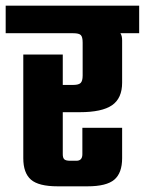

<svg xmlns="http://www.w3.org/2000/svg" viewBox="-40 -656 510 676"><path d="M450 -636V-539H384Q390 -530 390 -514V-365Q390 -310 354.5 -285.5Q319 -261 241 -261H181V-113Q181 -100 186.5 -95Q192 -90 207 -90H229Q250 -90 250 -113V-206H390V-99Q390 -47 362.5 -23.5Q335 0 268 0H163Q96 0 69 -23.5Q42 -47 42 -99V-464H181V-357H218Q237 -357 244 -364Q251 -371 251 -390V-506Q251 -526 244.5 -532.5Q238 -539 218 -539H-20V-636Z"/></svg>

Font: Teko SemiBold
Style: Regular
Weight: 600
Designer: Manushi Parikh, Jonny Pinhorn
Foundry: Indian Type Foundry
Version: Version 1.106;PS 1.0;hotconv 1.0.78;makeotf.lib2.5.61930; tt